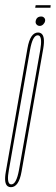

<svg xmlns="http://www.w3.org/2000/svg" viewBox="-43 -734 219 756"><path d="M0 3Q-7.5 3 -12.5 -0.5Q-28.5 -11.5 -20 -58Q-9.5 -119 22.5 -300.5Q54.5 -482 65.2 -544Q76 -606 107 -606Q114 -606 119 -602.5Q135.5 -591.5 127.5 -544Q116.5 -482 84.5 -300.5Q52.5 -119 41.8 -58Q31 3 0 3ZM1.5 -8Q21.5 -8 31.8 -65Q42 -122 73.5 -300.5Q105 -479 115.5 -537Q124 -587 110.5 -594Q108.5 -595 105.5 -595Q85.5 -595 75.2 -537Q65 -479 33.5 -300.5Q2 -122 -8 -65Q-17 -16.5 -3.5 -9Q-1.5 -8 1.5 -8ZM113.5 -632Q106 -632 101 -637.5Q96 -643 97.5 -651Q101 -669 119.5 -669Q126.5 -669 131.2 -663.8Q136 -658.5 134.5 -651Q133 -643.5 127 -637.8Q121 -632 113.5 -632ZM95.5 -703.5 97.5 -713.5H156.5L155.5 -703.5Z"/></svg>

Font: Anybody UltraCondensed Thin
Style: Italic
Weight: 100
Width: 1
Italic angle: -10°
Designer: Tyler Finck
Foundry: Etcetera Type Company
Version: Version 1.010; ttfautohint (v1.8.3) -l 8 -r 50 -G 200 -x 14 